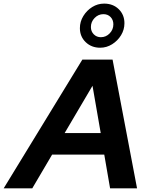

<svg xmlns="http://www.w3.org/2000/svg" viewBox="-79 -1024 817 1044"><path d="M-59 0 368.8 -700H533.1L666.2 0H519.6L487.9 -183.5H204.5L96.5 0ZM272.4 -300.3H468.7L424 -557.6ZM465.7 -764.5Q418.2 -764.5 386.8 -794.9Q355.4 -825.3 355.4 -871.1Q355.4 -906.3 374.1 -936.8Q392.7 -967.3 422.6 -985.9Q452.4 -1004.4 487 -1004.4Q535.6 -1004.4 566.6 -974.1Q597.6 -943.7 597.6 -897.8Q597.6 -862.7 579.3 -832.6Q561 -802.4 530.8 -783.5Q500.6 -764.5 465.7 -764.5ZM469.3 -821.7Q497.4 -821.7 517.4 -842.5Q537.4 -863.3 537.4 -891.7Q537.4 -915.6 522.4 -931.3Q507.3 -947 483.4 -947Q455.6 -947 435.5 -926.3Q415.3 -905.7 415.3 -877Q415.3 -853.1 430.9 -837.4Q446.5 -821.7 469.3 -821.7Z"/></svg>

Font: Red Hat Display VF
Style: Italic
Weight: 300
Italic angle: -12°
Designer: Pentagram, MCKL
Foundry: Pentagram, MCKL
Version: Version 1.023